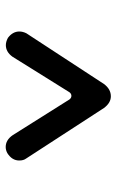

<svg xmlns="http://www.w3.org/2000/svg" viewBox="105 -781 390 640"><g transform="rotate(90 300.0 -461.0)"><path d="M470 -285Q446.5 -285 430.5 -308.5L311.5 -497.5Q306.5 -504 299.5 -504Q292.5 -504 287.5 -497.5L169 -307.5Q153 -285.5 130.5 -285.5Q119 -285.5 106 -292.5Q85 -308.5 85 -330.5Q85 -342 91 -354L260 -612.5Q277 -635.5 301 -635.5Q323 -635.5 340 -612.5L508.5 -353Q515 -344.5 515 -330Q515 -306 490.5 -290.5Q480.5 -285 470 -285Z"/></g></svg>

Font: Maple Mono SC NF
Style: Regular
Weight: 400
Designer: subframe7536
Version: Version 4.2; ttfautohint (v1.8.4.7-5d5b-dirty);Nerd Fonts 6.